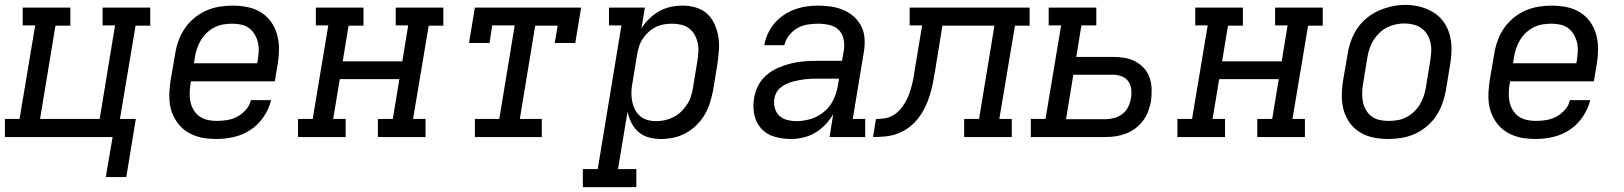

<svg xmlns="http://www.w3.org/2000/svg" viewBox="-30 -561 6650 786"><path d="M487 164H403L431 0H-10V-74H50L114 -457H63V-530H258V-456H197L134 -74H378L441 -457H390V-530H585V-456H525L461 -74H526Z M857 8Q834 8 811 5Q788 2 767 -6Q746 -14 728.5 -26.5Q711 -39 698 -56.5Q685 -74 676.5 -94.5Q668 -115 665 -137.5Q662 -160 663.5 -183.5Q665 -207 668 -230L687 -340Q691 -367 700.5 -393.5Q710 -420 726 -444Q742 -468 765 -487Q788 -506 814 -517.5Q840 -529 868 -533.5Q896 -538 923 -538Q953 -538 983 -532Q1013 -526 1037.5 -511Q1062 -496 1079 -472.5Q1096 -449 1104 -421Q1112 -393 1112 -362Q1112 -331 1107 -300L1095 -228H752L750 -218Q747 -199 746.5 -179.5Q746 -160 750 -142.5Q754 -125 763.5 -109.5Q773 -94 787.5 -84Q802 -74 820 -70Q838 -66 857 -66Q878 -66 900 -69.5Q922 -73 941.5 -83.5Q961 -94 976.5 -111.5Q992 -129 997 -151H1080Q1071 -115 1049.5 -83Q1028 -51 996.5 -30Q965 -9 929 -0.5Q893 8 857 8ZM764 -302H1023L1025 -312Q1028 -331 1029 -350Q1030 -369 1026 -386.5Q1022 -404 1013 -419.5Q1004 -435 990 -445.5Q976 -456 958 -460Q940 -464 921 -464Q903 -464 884.5 -461Q866 -458 849 -449.5Q832 -441 817.5 -427.5Q803 -414 793 -397.5Q783 -381 777 -363.5Q771 -346 768 -328Z M1190 0V-74H1250L1314 -457H1263V-530H1458V-456H1397L1373 -310H1617L1641 -457H1590V-530H1785V-456H1725L1661 -74H1712V0H1517V-74H1578L1605 -237H1361L1334 -74H1385V0Z M1914 0V-74H2014L2077 -457H1985L1974 -385H1890L1914 -530H2349L2325 -385H2241L2253 -456H2161L2098 -74H2188V0Z M2356 205V131H2417L2514 -457H2463V-530H2610L2596 -445Q2609 -466 2628 -484.5Q2647 -503 2669.5 -515.5Q2692 -528 2716.5 -533Q2741 -538 2765 -538Q2765 -538 2765 -538Q2765 -538 2766 -538Q2793 -538 2819.5 -530Q2846 -522 2865 -504.5Q2884 -487 2895 -462.5Q2906 -438 2910.5 -411.5Q2915 -385 2913 -356.5Q2911 -328 2907 -300L2889 -190Q2884 -165 2876 -139.5Q2868 -114 2854.5 -91Q2841 -68 2821 -48.5Q2801 -29 2777 -16Q2753 -3 2727.5 2.5Q2702 8 2676 8Q2650 8 2626 1.5Q2602 -5 2584 -20.5Q2566 -36 2555 -58Q2544 -80 2539 -104L2500 131H2575V205ZM2656 -65Q2674 -65 2692 -69Q2710 -73 2727 -81.5Q2744 -90 2758 -103.5Q2772 -117 2782.5 -133Q2793 -149 2798.5 -166.5Q2804 -184 2807 -202L2825 -312Q2828 -331 2829 -350Q2830 -369 2826 -386.5Q2822 -404 2813 -419.5Q2804 -435 2790 -445.5Q2776 -456 2758 -460Q2740 -464 2721 -464Q2704 -464 2687 -461Q2670 -458 2654 -450Q2638 -442 2624.5 -429.5Q2611 -417 2601 -402Q2591 -387 2586 -370.5Q2581 -354 2578 -337L2560 -227Q2556 -208 2555 -189Q2554 -170 2557 -151.5Q2560 -133 2567.5 -116.5Q2575 -100 2588 -88Q2601 -76 2618.5 -70.5Q2636 -65 2656 -65Z M3208 8Q3173 8 3140.5 -1.5Q3108 -11 3086.5 -34.5Q3065 -58 3058 -91.5Q3051 -125 3057 -159Q3061 -186 3074 -211Q3087 -236 3109 -254.5Q3131 -273 3157 -284Q3183 -295 3209.5 -301.5Q3236 -308 3262.5 -310Q3289 -312 3316 -312H3417L3425 -358Q3428 -380 3423 -402.5Q3418 -425 3402.5 -439.5Q3387 -454 3364.5 -459Q3342 -464 3319 -464Q3298 -464 3276 -460.5Q3254 -457 3234.5 -446Q3215 -435 3200.5 -416.5Q3186 -398 3181 -376H3099Q3103 -401 3113.5 -423.5Q3124 -446 3140.5 -465.5Q3157 -485 3178.5 -499.5Q3200 -514 3223.5 -522.5Q3247 -531 3271 -534.5Q3295 -538 3319 -538Q3347 -538 3373.5 -534Q3400 -530 3424 -519.5Q3448 -509 3467 -491.5Q3486 -474 3497 -451Q3508 -428 3509.5 -400.5Q3511 -373 3506 -346L3461 -74H3512V0H3366L3381 -94Q3368 -71 3349 -51Q3330 -31 3307 -17.5Q3284 -4 3258.5 2Q3233 8 3208 8ZM3230 -65Q3259 -65 3289 -74Q3319 -83 3343.5 -103.5Q3368 -124 3381.5 -152Q3395 -180 3400 -210L3405 -239H3316Q3303 -239 3290.5 -238.5Q3278 -238 3265 -236.5Q3252 -235 3239.5 -232.5Q3227 -230 3214 -226.5Q3201 -223 3188.5 -217Q3176 -211 3165.5 -202.5Q3155 -194 3148.5 -182Q3142 -170 3140 -157Q3137 -138 3142 -119Q3147 -100 3160 -87.5Q3173 -75 3192 -70Q3211 -65 3230 -65Z M3544 0 3556 -74Q3574 -74 3591.5 -76.5Q3609 -79 3625.5 -88.5Q3642 -98 3654.5 -112.5Q3667 -127 3676.5 -143Q3686 -159 3692 -176.5Q3698 -194 3702.5 -211Q3707 -228 3710 -245.5Q3713 -263 3716 -281V-283Q3716 -283 3716 -283Q3716 -283 3716 -283L3745 -457H3694V-530H4185V-456H4125L4061 -74H4112V0H3917V-74H3978L4041 -456H3828L3798 -271Q3794 -246 3789 -221Q3784 -196 3776.5 -171.5Q3769 -147 3757.5 -123Q3746 -99 3729.5 -77.5Q3713 -56 3691 -39.5Q3669 -23 3644.5 -14Q3620 -5 3594.5 -2.5Q3569 0 3544 0Z M4190 0V-74H4250L4314 -457H4263V-530H4458V-457H4397L4376 -328H4527Q4551 -328 4574.5 -324Q4598 -320 4618.5 -309Q4639 -298 4654 -281Q4669 -264 4676.5 -242Q4684 -220 4684.5 -195.5Q4685 -171 4682 -147Q4678 -127 4670.5 -106Q4663 -85 4649.5 -67Q4636 -49 4618 -35.5Q4600 -22 4579 -14Q4558 -6 4537 -3Q4516 0 4495 0ZM4334 -73H4495Q4513 -73 4531.5 -78Q4550 -83 4565 -94.5Q4580 -106 4588.5 -123.5Q4597 -141 4600 -159Q4603 -177 4601 -195.5Q4599 -214 4589 -228Q4579 -242 4562 -248.5Q4545 -255 4527 -255H4364Z M4790 0V-74H4850L4914 -457H4863V-530H5058V-456H4997L4973 -310H5217L5241 -457H5190V-530H5385V-456H5325L5261 -74H5312V0H5117V-74H5178L5205 -237H4961L4934 -74H4985V0Z M5653 8Q5622 8 5592.5 2Q5563 -4 5538 -19Q5513 -34 5496 -57.5Q5479 -81 5471 -109Q5463 -137 5463 -168Q5463 -199 5468 -230L5487 -340Q5491 -367 5500.5 -393.5Q5510 -420 5526 -444Q5542 -468 5565 -487Q5588 -506 5614.5 -517.5Q5641 -529 5668 -535Q5695 -541 5723 -541Q5754 -541 5783 -533.5Q5812 -526 5837 -511Q5862 -496 5879 -472.5Q5896 -449 5904 -421Q5912 -393 5912 -362Q5912 -331 5907 -300L5889 -190Q5884 -163 5874.5 -136.5Q5865 -110 5849 -86Q5833 -62 5810 -43Q5787 -24 5761 -12.5Q5735 -1 5707.5 3.5Q5680 8 5653 8ZM5654 -66Q5673 -66 5691 -69Q5709 -72 5726 -80.5Q5743 -89 5757.5 -102.5Q5772 -116 5782 -132.5Q5792 -149 5798 -166.5Q5804 -184 5807 -202L5825 -312Q5828 -331 5829 -350Q5830 -369 5826 -387Q5822 -405 5812.5 -420.5Q5803 -436 5788.5 -446Q5774 -456 5756 -460.5Q5738 -465 5719 -465Q5701 -465 5683 -461Q5665 -457 5648 -448.5Q5631 -440 5617 -426.5Q5603 -413 5593 -397Q5583 -381 5577 -363.5Q5571 -346 5568 -328L5550 -218Q5547 -199 5546.5 -180Q5546 -161 5549.5 -143.5Q5553 -126 5562 -110.5Q5571 -95 5585 -84.5Q5599 -74 5617 -70Q5635 -66 5654 -66Z M6257 8Q6234 8 6211 5Q6188 2 6167 -6Q6146 -14 6128.5 -26.5Q6111 -39 6098 -56.5Q6085 -74 6076.5 -94.5Q6068 -115 6065 -137.5Q6062 -160 6063.5 -183.5Q6065 -207 6068 -230L6087 -340Q6091 -367 6100.5 -393.5Q6110 -420 6126 -444Q6142 -468 6165 -487Q6188 -506 6214 -517.5Q6240 -529 6268 -533.5Q6296 -538 6323 -538Q6353 -538 6383 -532Q6413 -526 6437.5 -511Q6462 -496 6479 -472.5Q6496 -449 6504 -421Q6512 -393 6512 -362Q6512 -331 6507 -300L6495 -228H6152L6150 -218Q6147 -199 6146.5 -179.5Q6146 -160 6150 -142.5Q6154 -125 6163.5 -109.5Q6173 -94 6187.5 -84Q6202 -74 6220 -70Q6238 -66 6257 -66Q6278 -66 6300 -69.5Q6322 -73 6341.5 -83.5Q6361 -94 6376.5 -111.5Q6392 -129 6397 -151H6480Q6471 -115 6449.5 -83Q6428 -51 6396.5 -30Q6365 -9 6329 -0.5Q6293 8 6257 8ZM6164 -302H6423L6425 -312Q6428 -331 6429 -350Q6430 -369 6426 -386.5Q6422 -404 6413 -419.5Q6404 -435 6390 -445.5Q6376 -456 6358 -460Q6340 -464 6321 -464Q6303 -464 6284.5 -461Q6266 -458 6249 -449.5Q6232 -441 6217.5 -427.5Q6203 -414 6193 -397.5Q6183 -381 6177 -363.5Q6171 -346 6168 -328Z"/></svg>

Font: Iosevka Curly Slab ExObl
Style: Regular
Weight: 400
Width: 7
Italic angle: -9°
Monospace: yes
Designer: Belleve Invis
Foundry: Belleve Invis
Version: Version 11.1.0; ttfautohint (v1.8.3)